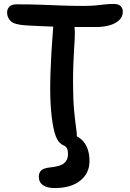

<svg xmlns="http://www.w3.org/2000/svg" viewBox="-20 -730 659 974"><path d="M325 13Q301 13 281 -8Q261 -29 250 -87Q241 -134 237 -198.5Q233 -263 236 -359Q239 -455 250 -595Q218 -596 185.5 -597.5Q153 -599 116 -601Q56 -604 36 -621.5Q16 -639 16 -667Q16 -684 27.5 -696Q39 -708 65 -708Q136 -708 189.5 -706Q243 -704 292.5 -702Q342 -700 400 -700Q441 -700 466 -702.5Q491 -705 511.5 -707.5Q532 -710 558 -710Q581 -710 592 -699Q603 -688 603 -671Q603 -644 583.5 -626.5Q564 -609 533.5 -601Q503 -593 470 -593Q439 -593 411 -593Q383 -593 358 -593Q361 -570 359 -532Q350 -397 350.5 -309.5Q351 -222 356 -169Q361 -116 365.5 -86Q370 -56 370 -36Q370 -9 358.5 2Q347 13 325 13ZM257 224Q220 224 198.5 209.5Q177 195 177 167Q177 147 188 135.5Q199 124 229 120Q284 115 304.5 98.5Q325 82 325 53Q325 26 315 16Q305 6 294.5 -0.5Q284 -7 284 -21Q284 -32 294 -40Q304 -48 324 -48Q373 -48 403.5 -11.5Q434 25 434 87Q434 149 387 186.5Q340 224 257 224Z"/></svg>

Font: Shantell Sans Normal
Style: Regular
Weight: 500
Designer: Stephen Nixon, Anya Danilova, Shantell Martin
Foundry: Arrow Type
Version: Version 1.009;[a7da0bfa3]